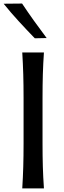

<svg xmlns="http://www.w3.org/2000/svg" viewBox="-32 -1048 358 1068"><path d="M91.8 0Q95.7 -62.5 97.4 -120.8Q99.1 -179.2 99.1 -249.5V-503.9Q99.1 -575.2 97.4 -634Q95.7 -692.9 91.8 -756.3H212.4Q208 -692.9 206.3 -634Q204.6 -575.2 204.6 -503.9V-249.5Q204.6 -179.2 206.3 -120.8Q208 -62.5 212.4 0ZM161.6 -835Q115.7 -882.3 71.8 -930.2Q27.8 -978 -11.7 -1027.3L90.8 -1028.3Q122.6 -980.5 157 -932.4Q191.4 -884.3 227.5 -836.4Z"/></svg>

Font: Pinar-DS1-FD Medium
Style: Regular
Weight: 500
Designer: Amin Abedi
Version: Version 3.000